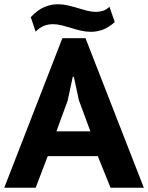

<svg xmlns="http://www.w3.org/2000/svg" viewBox="-20 -885 698 905"><path d="M441 -149H205L148 0H0L274 -705H383L658 0H501ZM246 -266H406L352 -412L328 -523H323L299 -411ZM125 -804Q158 -839 189.5 -852Q221 -865 252 -865Q276 -865 300 -859.5Q324 -854 346.5 -847Q369 -840 390.5 -834.5Q412 -829 432 -829Q449 -829 465 -834Q481 -839 496 -853L521 -781Q492 -755 464 -745Q436 -735 409 -735Q385 -735 361.5 -740.5Q338 -746 315.5 -753Q293 -760 271.5 -765.5Q250 -771 229 -771Q208 -771 188 -763.5Q168 -756 148 -736Z"/></svg>

Font: PT Sans Caption
Style: Bold
Weight: 700
Designer: A.Korolkova, O.Umpeleva, V.Yefimov
Foundry: ParaType Ltd
Version: Version 2.003W OFL